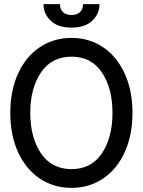

<svg xmlns="http://www.w3.org/2000/svg" viewBox="-20 -898 693 932"><path d="M30 -350Q30 -459 68 -541.5Q106 -624 173.5 -669Q241 -714 327 -714Q413 -714 480 -669Q547 -624 585 -541.5Q623 -459 623 -350Q623 -241 585 -158.5Q547 -76 480 -31Q413 14 327 14Q241 14 173.5 -31Q106 -76 68 -158.5Q30 -241 30 -350ZM526 -350Q526 -470 474.5 -546.5Q423 -623 327 -623Q231 -623 179 -546.5Q127 -470 127 -350Q127 -230 179 -153.5Q231 -77 327 -77Q423 -77 474.5 -153.5Q526 -230 526 -350ZM191 -878H271Q271 -852 286.5 -838.5Q302 -825 327 -825Q352 -825 367.5 -838.5Q383 -852 383 -878H463Q463 -831 428 -797.5Q393 -764 327 -764Q261 -764 226 -797.5Q191 -831 191 -878Z"/></svg>

Font: Cabin Condensed
Style: Regular
Weight: 400
Width: 3
Version: Version 2.001